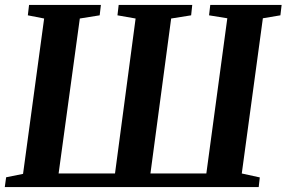

<svg xmlns="http://www.w3.org/2000/svg" viewBox="-20 -763 1169 783"><path d="M-0.5 0 5 -40 74 -54 160 -687.5 93.5 -700.5 98.5 -743H391.5L386.5 -700.5L305.5 -687.5L219 -55.5H449L533 -687.5L459 -700.5L464 -743H764L759.5 -700.5L678 -687.5L593.5 -55.5H821.5L907 -688.5L832.5 -700.5L837.5 -743H1128.5L1123.5 -700.5L1052 -688.5L966 -55.5L1039.5 -39.5L1035 0Z"/></svg>

Font: Merriweather 48pt
Style: Bold Italic
Weight: 700
Italic angle: -7.8°
Version: Version 2.101